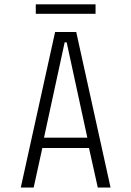

<svg xmlns="http://www.w3.org/2000/svg" viewBox="-20 -844 590 864"><path d="M477.5 0H420L380.5 -178H170.5L131.5 0H73.5L228 -700H323ZM271 -653.5 178 -224.5H373L280 -653.5ZM141 -782V-824.5H410V-782Z"/></svg>

Font: Trispace SemiCondensed ExtraLight
Style: Regular
Weight: 200
Width: 4
Designer: Tyler Finck
Foundry: Etcetera Type Company
Version: Version 1.210; ttfautohint (v1.8.3)